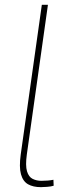

<svg xmlns="http://www.w3.org/2000/svg" viewBox="-20 -770 329 800"><path d="M179.7 -750 91.8 -126.5Q85.4 -80.1 92.5 -56.4Q99.6 -32.7 116 -24.7Q132.3 -16.6 152.3 -16.6Q181.2 -16.6 202.6 -21L203.6 3.9Q192.4 7.3 176.3 8.5Q160.2 9.8 150.4 9.8Q118.2 9.8 96.9 -2.2Q75.7 -14.2 67.4 -43.9Q59.1 -73.7 66.4 -126.5L154.3 -750Z"/></svg>

Font: Robert Sans Thin
Style: Italic
Weight: 100
Italic angle: -8°
Designer: Christian Robertson (extended by Adam Twardoch)
Foundry: Google
Version: Version 12.135;April 2, 2019;FontCreator 11.5.0.2425 64-bit;